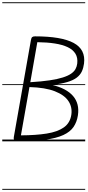

<svg xmlns="http://www.w3.org/2000/svg" viewBox="-25 -1250 774 1698"><path d="M117 0Q105.5 0 100 -11Q94.5 -22 97 -37L248.5 -895.5Q252 -915.5 259.8 -922Q267.5 -928.5 284.5 -928.5Q517.5 -928.5 625.8 -870.5Q734 -812.5 718 -687.5Q713 -649.5 699 -618.8Q685 -588 654.5 -564.2Q624 -540.5 570.8 -524.5Q517.5 -508.5 434 -499.5Q563 -468.5 621.2 -400.8Q679.5 -333 664 -230Q655 -171 625.5 -127.5Q596 -84 535 -55.8Q474 -27.5 372.2 -13.8Q270.5 0 117 0ZM160 -53Q291.5 -53.5 387.8 -68.8Q484 -84 539.8 -123.5Q595.5 -163 606 -236.5Q615.5 -302.5 580.2 -356Q545 -409.5 460.2 -442.8Q375.5 -476 235.5 -480ZM243 -523Q343 -529 413.5 -539.5Q484 -550 530.2 -564.8Q576.5 -579.5 603.5 -598.2Q630.5 -617 642.8 -639.5Q655 -662 658 -688Q664 -739.5 642 -775.2Q620 -811 573.5 -833Q527 -855 459 -865.5Q391 -876 305 -877ZM117 0Q105.5 0 100 -11Q94.5 -22 97 -37L248.5 -895.5Q252 -915.5 259.8 -922Q267.5 -928.5 284.5 -928.5Q517.5 -928.5 625.8 -870.5Q734 -812.5 718 -687.5Q713 -649.5 699 -618.8Q685 -588 654.5 -564.2Q624 -540.5 570.8 -524.5Q517.5 -508.5 434 -499.5Q563 -468.5 621.2 -400.8Q679.5 -333 664 -230Q655 -171 625.5 -127.5Q596 -84 535 -55.8Q474 -27.5 372.2 -13.8Q270.5 0 117 0ZM160 -53Q291.5 -53.5 387.8 -68.8Q484 -84 539.8 -123.5Q595.5 -163 606 -236.5Q615.5 -302.5 580.2 -356Q545 -409.5 460.2 -442.8Q375.5 -476 235.5 -480ZM243 -523Q343 -529 413.5 -539.5Q484 -550 530.2 -564.8Q576.5 -579.5 603.5 -598.2Q630.5 -617 642.8 -639.5Q655 -662 658 -688Q664 -739.5 642 -775.2Q620 -811 573.5 -833Q527 -855 459 -865.5Q391 -876 305 -877ZM-5 420.5H728.5V428.5H-5ZM-5 -16H728.5V0H-5ZM-5 -505.5H728.5V-497.5H-5ZM-5 -1230H728.5V-1222H-5Z"/></svg>

Font: Edu VIC WA NT Pre Guide
Style: Regular
Weight: 400
Designer: Tina and Corey Anderson, Eben Sorkin, Mirko Velimirovic
Foundry: Google for Education
Version: Version 1.000